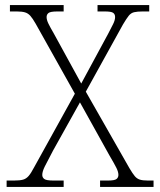

<svg xmlns="http://www.w3.org/2000/svg" viewBox="-20 -734 629 754"><path d="M6 0V-25H35Q58 -25 70.5 -28.5Q83 -32 92.5 -43Q102 -54 114 -77L274 -366L120 -641Q108 -662 99 -672Q90 -682 78 -685.5Q66 -689 46 -689H19V-714H230V-689H206Q178 -689 170.5 -683Q163 -677 163 -667Q163 -656 170 -641.5Q177 -627 191 -603L299 -406L405 -602Q416 -623 424 -639Q432 -655 432 -667Q432 -678 424.5 -683.5Q417 -689 392 -689H363V-714H566V-689H540Q519 -689 506.5 -686Q494 -683 485 -671.5Q476 -660 463 -638L317 -374L488 -74Q501 -52 509.5 -42Q518 -32 529.5 -28.5Q541 -25 561 -25H583V0H373V-25H404Q430 -25 437.5 -31Q445 -37 445 -47Q445 -59 437 -75Q429 -91 409 -125L294 -332L188 -142Q165 -99 155.5 -79.5Q146 -60 146 -47Q146 -37 154 -31Q162 -25 190 -25H230V0Z"/></svg>

Font: Noto Serif Gujarati ExtraLight
Style: Regular
Weight: 250
Version: Version 2.102